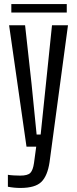

<svg xmlns="http://www.w3.org/2000/svg" viewBox="-20 -725 382 949"><path d="M111 0 25 -600H104L136 -310L161 -60H181L207 -310L237 -600H316L225 76Q215 144 184.5 174Q154 204 81 204Q50 204 19 198V139Q31 141 48 142Q65 143 80 143Q117 143 130 129.5Q143 116 148 81L159 0ZM36 -663V-705H310V-663Z"/></svg>

Font: Big Shoulders Display Medium
Style: Regular
Weight: 500
Designer: Patric King
Foundry: XO Type Co
Version: Version 1.000; ttfautohint (v1.8.2)